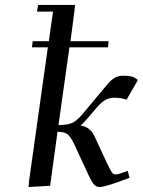

<svg xmlns="http://www.w3.org/2000/svg" viewBox="-20 -749 576 774"><path d="M95.2 4.9 97.2 -20 172.9 -558.1H108.9L111.8 -583H176.8L193.8 -702.1H128.9L133.8 -729H282.2L279.8 -702.1L264.2 -583H418L415 -558.1H259.8L215.8 -245.1H219.2Q256.3 -245.1 275.4 -255.6Q294.4 -266.1 320.8 -298.8L410.2 -405.8Q426.8 -426.3 441.9 -435.1Q457 -443.8 476.1 -443.8Q498 -443.8 517.1 -439L536.1 -426.8L490.2 -347.2Q468.3 -355 441.9 -355Q420.9 -355 404.5 -345.9Q388.2 -336.9 366.2 -311L333 -272Q314.5 -249.5 304.2 -243.2Q341.3 -237.8 358.9 -204.1L411.1 -91.8Q425.3 -62 431.2 -54Q437 -45.9 446.8 -45.9Q457.5 -45.9 495.1 -60.1L502 -32.2Q405.3 4.9 381.8 4.9Q368.2 4.9 359.1 -5.1Q350.1 -15.1 337.9 -41L286.1 -152.8Q268.1 -193.8 254.6 -205.8Q241.2 -217.8 211.9 -217.8L182.1 0Z"/></svg>

Font: Dehuti
Style: Bold-Italic
Weight: 700
Version: Version 1.2